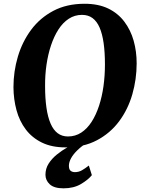

<svg xmlns="http://www.w3.org/2000/svg" viewBox="-20 -773 772 1020"><path d="M327.5 10Q255 10 202.8 -15.5Q150.5 -41 117 -85.2Q83.5 -129.5 67.8 -187.2Q52 -245 51.5 -309.5Q51.5 -393.5 75 -472.5Q98.5 -551.5 145.5 -614.8Q192.5 -678 263.5 -715.5Q334.5 -753 429.5 -753Q502.5 -753 554.8 -727.8Q607 -702.5 640.5 -658Q674 -613.5 690 -556.8Q706 -500 706 -437Q706 -352 683 -272Q660 -192 612.8 -128.5Q565.5 -65 494.2 -27.5Q423 10 327.5 10ZM341 -48Q380 -48 411.5 -68.5Q443 -89 466.8 -126Q490.5 -163 506.2 -211.2Q522 -259.5 529.8 -315.5Q537.5 -371.5 537.5 -430.5Q537.5 -495 530.5 -544.2Q523.5 -593.5 509 -626.8Q494.5 -660 471.5 -677Q448.5 -694 415.5 -694Q377 -694 345.5 -673.5Q314 -653 290.5 -616.5Q267 -580 251 -532Q235 -484 227 -429Q219 -374 219.5 -316Q219.5 -250.5 226.8 -200.5Q234 -150.5 248.8 -116.5Q263.5 -82.5 286.5 -65.2Q309.5 -48 341 -48ZM317.5 227.5Q267.5 227.5 244.5 206.2Q221.5 185 221.5 155.5Q221.5 122.5 238.5 96Q255.5 69.5 282 48Q308.5 26.5 338 9.8Q367.5 -7 392 -19.5L419 -28L444 -16.5Q413.5 3.5 391.5 24.8Q369.5 46 358 66.8Q346.5 87.5 346 106.5Q346 127 355 134.2Q364 141.5 378 141.5Q398 141.5 415 131.8Q432 122 452 106.5L468 157.5Q448.5 182 410 204.8Q371.5 227.5 317.5 227.5Z"/></svg>

Font: Merriweather 20pt ExtraBold
Style: Italic
Weight: 800
Italic angle: -7.8°
Version: Version 2.101